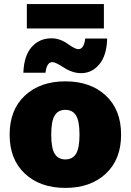

<svg xmlns="http://www.w3.org/2000/svg" viewBox="-20 -907 638 937"><path d="M487 -887V-768H111V-887ZM503 -719Q501 -637 465 -593.5Q429 -550 376 -550Q334 -550 292 -577Q250 -604 236 -604Q208 -604 202 -552H94Q97 -635 134.5 -677.5Q172 -720 231 -720Q272 -720 309.5 -693.5Q347 -667 362 -667Q390 -667 396 -719ZM101.5 -440.5Q176 -510 299 -510Q422 -510 496.5 -440.5Q571 -371 571 -250Q571 -129 496.5 -59.5Q422 10 299 10Q176 10 101.5 -59.5Q27 -129 27 -250Q27 -371 101.5 -440.5ZM351 -343.5Q334 -371 299 -371Q264 -371 247 -343.5Q230 -316 230 -250Q230 -184 247 -156.5Q264 -129 299 -129Q334 -129 351 -156.5Q368 -184 368 -250Q368 -316 351 -343.5Z"/></svg>

Font: Elaine Sans ExtraBold
Style: Regular
Weight: 800
Designer: Wei Huang
Foundry: Wei Huang
Version: Version 2.001;December 24, 2019;FontCreator 12.0.0.2547 64-b